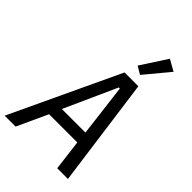

<svg xmlns="http://www.w3.org/2000/svg" viewBox="-286 -1056 1162 1162"><g transform="rotate(45 295.0 -475.5)"><path d="M530.2 0 435 -698.2H316.8L-11.4 0H82L172.6 -196.4H414.1L438.6 0ZM204.9 -273.4 356.2 -609H365.4L406.6 -273.4ZM343.4 -783.4 393.5 -753.9 523.8 -910.5 452.1 -951Z"/></g></svg>

Font: Margiela Mono Italic Text It
Style: Regular
Weight: 400
Designer: Mike Abbink, Paul van der Laan, Pieter van Rosmalen
Foundry: Bold Monday
Version: Version 2.003 2021